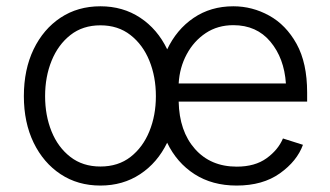

<svg xmlns="http://www.w3.org/2000/svg" viewBox="-20 -573 1040 605"><path d="M296.4 11.7Q225.1 11.7 170.9 -24.2Q116.7 -60.1 85.9 -123.5Q55.2 -187 55.2 -270Q55.2 -354 85.9 -417.7Q116.7 -481.4 170.9 -517.3Q225.1 -553.2 296.4 -553.2Q367.2 -553.2 421.6 -517.3Q476.1 -481.4 506.8 -417.7Q537.6 -354 537.6 -270Q537.6 -187 506.8 -123.5Q476.1 -60.1 421.6 -24.2Q367.2 11.7 296.4 11.7ZM296.4 -48.3Q352.5 -48.3 391.4 -78.6Q430.2 -108.9 450.7 -159.2Q471.2 -209.5 471.2 -270Q471.2 -331.1 450.7 -381.6Q430.2 -432.1 391.1 -462.6Q352.1 -493.2 296.4 -493.2Q240.7 -493.2 201.9 -462.6Q163.1 -432.1 142.6 -381.6Q122.1 -331.1 122.1 -270Q122.1 -209.5 142.3 -159.2Q162.6 -108.9 201.7 -78.6Q240.7 -48.3 296.4 -48.3ZM725.6 11.7Q648.9 11.7 593 -24.2Q537.1 -60.1 506.6 -123.5Q476.1 -187 476.1 -269.5Q476.1 -352.1 506.1 -416Q536.1 -480 590.1 -516.6Q644 -553.2 715.3 -553.2Q774.9 -553.2 828.1 -523.9Q881.3 -494.6 914.6 -434.6Q947.8 -374.5 947.8 -281.7V-252.9H543Q544.9 -159.7 594.2 -103.8Q643.6 -47.9 726.1 -47.9Q783.2 -47.9 819.8 -74.2Q856.4 -100.6 871.6 -136.7L934.6 -116.7Q916 -65.4 862.1 -26.9Q808.1 11.7 725.6 11.7ZM543 -310.1H880.9Q875.5 -389.6 832 -441.7Q788.6 -493.7 715.3 -493.7Q666 -493.7 628.4 -468.8Q590.8 -443.8 568.4 -402.1Q545.9 -360.4 543 -310.1Z"/></svg>

Font: Inter Light
Style: Regular
Weight: 300
Designer: Rasmus Andersson
Foundry: rsms
Version: Version 4.000;git-a52131595